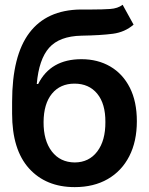

<svg xmlns="http://www.w3.org/2000/svg" viewBox="-20 -767 619 798"><path d="M489.7 -747.1 535.2 -664.6Q499 -633.3 449.2 -626.7Q399.4 -620.1 318.4 -618.7Q227.1 -616.7 184.3 -568.6Q141.6 -520.5 132.8 -418H138.7Q190.4 -521 318.4 -521Q386.2 -521 438.2 -490.7Q490.2 -460.4 519.5 -402.8Q548.8 -345.2 548.8 -263.2Q548.8 -179.2 517.3 -117.7Q485.8 -56.2 427.7 -22.7Q369.6 10.7 290.5 10.7Q170.9 10.7 100.6 -67.1Q30.3 -145 30.3 -294.9V-343.3Q30.3 -535.6 102.1 -630.6Q173.8 -725.6 314.9 -727.5Q327.6 -727.5 339.6 -727.5Q351.6 -727.5 362.8 -727.5Q406.2 -727.5 438 -729.7Q469.7 -731.9 489.7 -747.1ZM291 -91.8Q350.1 -92.3 384.3 -137.5Q418.5 -182.6 418 -259.8Q418.5 -335.9 384 -377.7Q349.6 -419.4 289.6 -419.4Q230.5 -419.4 196 -377.7Q161.6 -335.9 161.1 -259.8Q160.6 -183.1 195.3 -137.7Q230 -92.3 291 -91.8Z"/></svg>

Font: Inter Display Semi Bold
Style: Regular
Weight: 600
Designer: Rasmus Andersson
Foundry: rsms
Version: Version 4.000;git-37864ae